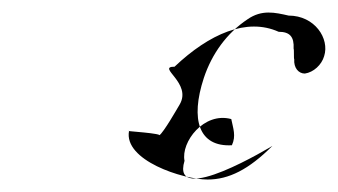

<svg xmlns="http://www.w3.org/2000/svg" viewBox="-20 -448 542 308"><path d="M187 -238C178 -191 273 -160 313 -160C347 -160 379 -176 417 -214C417 -214 253 -114 276 -190C270 -220 307 -269 351 -257C354 -242 359 -230 352 -215C299 -212 285 -256 307 -323C320 -362 344 -395 377 -417C400 -433 421 -428 443 -423C485 -423 509 -386 500 -358C496 -344 483 -332 469 -330C459 -330 451 -339 452 -353C451 -354 452 -368 451 -370C452 -389 445 -397 427 -397C376 -420 316 -394 260 -341C230 -341 289 -315 268 -280C262 -270 244 -238 235 -230C246 -234 175 -238 187 -238Z"/></svg>

Font: Zinc
Style: Obl
Weight: 400
Version: Version 1